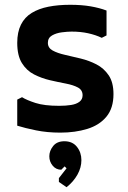

<svg xmlns="http://www.w3.org/2000/svg" viewBox="-20 -542 534 802"><path d="M425 -498V-394L405 -384Q380 -396 348.5 -403Q317 -410 279 -410Q262 -410 238.5 -407Q215 -404 197.5 -394Q180 -384 180 -363Q180 -342 200 -331Q220 -320 251 -313Q282 -306 317 -297.5Q352 -289 383 -273Q414 -257 434 -227.5Q454 -198 454 -149Q454 -90 424.5 -54.5Q395 -19 344.5 -3.5Q294 12 232 12Q177 12 130.5 2.5Q84 -7 52 -17V-126L72 -136Q91 -124 128 -112Q165 -100 227 -100Q255 -100 277 -103.5Q299 -107 312 -117Q325 -127 325 -144Q325 -166 305.5 -176.5Q286 -187 254.5 -193Q223 -199 188.5 -207Q154 -215 122.5 -231Q91 -247 71.5 -278.5Q52 -310 52 -363Q52 -408 67.5 -439Q83 -470 112.5 -488Q142 -506 182.5 -514Q223 -522 273 -522Q321 -522 358.5 -515.5Q396 -509 425 -498ZM258 240 226 218V202L258 161L250 153L236 167Q214 167 200 150Q186 133 186 111Q186 88 202 68Q218 48 249 48Q283 48 301.5 71.5Q320 95 320 127Q320 158 303.5 187.5Q287 217 258 240Z"/></svg>

Font: AR One Sans
Style: Bold
Weight: 700
Designer: Niteesh Yadav
Foundry: Niteesh Yadav
Version: Version 1.001;gftools[0.9.33]